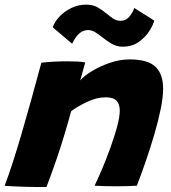

<svg xmlns="http://www.w3.org/2000/svg" viewBox="-32 -780 718 808"><path d="M163.5 7Q146 7 121.2 7Q96.5 7 71 6Q50.5 5.5 24 4.2Q-2.5 3 -12.5 2Q19 -81.5 57.8 -213.8Q96.5 -346 142 -516Q190.5 -522 253 -522Q274 -522 293.2 -521Q312.5 -520 326.5 -517.5Q325.5 -513 321.8 -499.5Q318 -486 313.5 -469.8Q309 -453.5 305.5 -441.5Q321 -460 354.5 -480.5Q388 -501 430.2 -515.5Q472.5 -530 513.5 -530Q589.5 -530 622 -499.2Q654.5 -468.5 654.5 -406.5Q654.5 -371 644.2 -320.8Q634 -270.5 617.2 -213.5Q600.5 -156.5 581.2 -100.8Q562 -45 544 1.5Q532 2.5 508 3.2Q484 4 457.5 4Q428.5 4 403 3.2Q377.5 2.5 366 1.5Q379.5 -26 397.5 -68.5Q415.5 -111 432.5 -158Q449.5 -205 460.8 -246.5Q472 -288 472 -314.5Q472 -340.5 458.8 -355.5Q445.5 -370.5 412.5 -370.5Q376 -370.5 335.8 -351.8Q295.5 -333 267.5 -312Q235.5 -196 207.8 -115.5Q180 -35 163.5 7ZM190 -665Q198 -689 218.8 -710.8Q239.5 -732.5 268.5 -746.5Q297.5 -760.5 331 -760.5Q359.5 -760.5 379.8 -748.5Q400 -736.5 417 -722.5Q431 -710.5 444.8 -701.5Q458.5 -692.5 475.5 -692.5Q497.5 -692.5 512 -709.5Q526.5 -726.5 533 -746.5L617 -693.5Q613.5 -677 597.5 -651Q581.5 -625 553 -604.2Q524.5 -583.5 484 -583.5Q458.5 -583.5 437 -596.5Q415.5 -609.5 397.5 -624Q382.5 -636 368 -644.8Q353.5 -653.5 339.5 -653.5Q320 -653.5 306.2 -642.8Q292.5 -632 284 -618.2Q275.5 -604.5 271.5 -596Z"/></svg>

Font: Grandstander ExtraBold
Style: Italic
Weight: 800
Italic angle: -15°
Designer: Tyler Finck
Foundry: Etcetera Type Co
Version: Version 1.200; ttfautohint (v1.8.3)